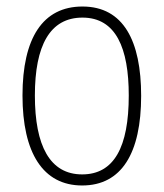

<svg xmlns="http://www.w3.org/2000/svg" viewBox="-20 -559 502 589"><path d="M413 -265C413 -433 359 -539 233 -539C111 -539 49 -442 49 -266C49 -90 112 10 232 10C353 10 413 -89 413 -265ZM87 -266C87 -419 133 -505 233 -505C336 -505 375 -411 375 -266C375 -108 330 -24 232 -24C133 -24 87 -112 87 -266Z"/></svg>

Font: Noto Sans Tamil Condensed ExtraLight
Style: Regular
Weight: 200
Width: 3
Designer: Jelle Bosma - Monotype Design Team
Foundry: Monotype Imaging Inc.
Version: Version 2.004